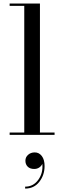

<svg xmlns="http://www.w3.org/2000/svg" viewBox="-20 -770 366 1096"><path d="M35 -13.5H118.5V-736.5H35V-750H208V-13.5H291.5V0H35ZM125 147.5Q125 127.5 140.2 113.8Q155.5 100 178.5 100Q203 100 218.8 120.8Q234.5 141.5 234.5 178Q234.5 229 204.5 267.8Q174.5 306.5 123.5 306.5V295.5Q170.5 295.5 198.8 256Q227 216.5 221.5 165Q217 177 204.5 185.8Q192 194.5 175.5 194.5Q151 194.5 138 181.2Q125 168 125 147.5Z"/></svg>

Font: Bodoni* 16pt
Style: Regular
Weight: 400
Version: Version 2.3